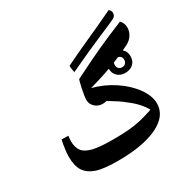

<svg xmlns="http://www.w3.org/2000/svg" viewBox="-170 -1065 1081 1091"><g transform="rotate(-30 370.5 -519.5)"><path d="M301 -135Q206 -135 159.5 -151Q113 -167 90 -201Q68 -235 68 -296Q68 -310 70.5 -332.5Q73 -355 76.5 -375Q80 -395 82 -401L126 -400Q125 -390 124 -381Q123 -372 123 -362Q124 -321 143 -298Q162 -275 208 -264Q231 -259 263 -256.5Q295 -254 337 -254Q398 -254 442.5 -258Q487 -262 525 -271.5Q563 -281 604 -295Q592 -318 568 -345Q544 -372 510 -397Q494 -411 469 -427.5Q444 -444 412 -463Q401 -459 385 -459Q358 -459 337 -478Q316 -497 316 -524Q316 -535 319 -555Q322 -575 326.5 -596Q331 -617 335 -632.5Q339 -648 342 -649Q402 -679 448 -701.5Q494 -724 533.5 -742Q573 -760 614 -777.5Q655 -795 704 -815Q714 -805 719 -792.5Q724 -780 724 -765Q724 -740 709.5 -717Q695 -694 669 -681Q621 -657 576.5 -638.5Q532 -620 483.5 -603.5Q435 -587 373 -570Q447 -551 511.5 -508.5Q576 -466 615 -412Q654 -358 654 -308Q654 -226 559.5 -180.5Q465 -135 301 -135ZM585.9 -547Q555 -547 535 -565.5Q515 -584 515 -615.5Q515 -647 534.9 -665Q554.8 -683 586 -683Q616.5 -683 637.3 -664.5Q658 -646 658 -615.9Q658 -583.6 638 -565.3Q618 -547 585.9 -547ZM586 -584Q600 -584 608.5 -593Q617 -602 617 -615.5Q617 -630 608.5 -638Q600 -646 586 -646Q573 -646 564 -638.2Q555 -630.5 555 -615Q555 -602 563 -593Q571 -584 586 -584ZM336 -696Q333 -713 331.5 -722.5Q330 -732 330 -736Q330 -740 331 -741Q361 -756 401.5 -775Q442 -794 493 -817Q540 -838 587.5 -860Q635 -882 681 -904Q695 -893 695 -878Q694 -867 690.5 -860.5Q687 -854 676 -848Q668 -844 641.5 -832Q615 -820 571 -802Q522 -781 463 -754.5Q404 -728 336 -696Z"/></g></svg>

Font: Noto Naskh Arabic UI
Style: Regular
Weight: 400
Designer: Monotype Design Team, David Williams, Mohamad Dakak and Nizar Qandah
Foundry: Monotype Imaging Inc.
Version: Version 2.014